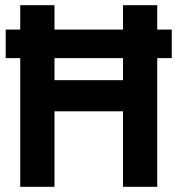

<svg xmlns="http://www.w3.org/2000/svg" viewBox="-20 -720 684 740"><path d="M190 -700V-411H454V-700H586V0H454V-291H190V0H58V-700ZM642 -496H2V-606H642Z"/></svg>

Font: Space Grotesk Variable
Style: Regular
Weight: 400
Designer: Florian Karsten (Space Grotesk), Colophon Foundry (Space Mono)
Foundry: Florian Karsten
Version: Version 1.106